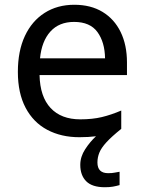

<svg xmlns="http://www.w3.org/2000/svg" viewBox="-20 -566 604 806"><path d="M389 116Q389 161 434 161Q451 161 462.5 158.5Q474 156 482 155V211Q468 215 454 217.5Q440 220 420 220Q367 220 342 195Q317 170 317 126Q317 92 337.5 60.5Q358 29 383 6Q352 10 313 10Q237 10 178.5 -21Q120 -52 87.5 -113.5Q55 -175 55 -264Q55 -352 84.5 -415Q114 -478 167.5 -512Q221 -546 292 -546Q361 -546 410.5 -516Q460 -486 486.5 -431.5Q513 -377 513 -304V-251H146Q148 -160 192.5 -112.5Q237 -65 317 -65Q368 -65 407.5 -74.5Q447 -84 489 -102V-25Q449 7 427 31Q405 55 397 75Q389 95 389 116ZM291 -474Q228 -474 191.5 -433.5Q155 -393 148 -321H421Q420 -389 389 -431.5Q358 -474 291 -474Z"/></svg>

Font: Noto Sans Multani
Style: Regular
Weight: 400
Designer: Monotype Design Team
Foundry: Monotype Imaging Inc.
Version: Version 2.002; ttfautohint (v1.8.4.7-5d5b)